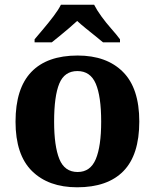

<svg xmlns="http://www.w3.org/2000/svg" viewBox="-20 -786 659 816"><path d="M307.9 10Q186 10 116 -59Q46 -128 46 -269Q46 -410 113 -480Q180 -550 310 -550Q433 -550 502.5 -480.5Q572 -411 572 -269.5Q572 -128 504.8 -59Q437.5 10 307.9 10ZM310 -55Q364 -55 387 -109.5Q410 -164 410 -269Q410 -376.5 387 -430.3Q364 -484 309 -484Q254 -484 232 -430.8Q210 -377.5 210 -269Q210 -165 232.3 -110Q254.6 -55 310 -55ZM127 -619Q143 -638 165 -664Q187 -690 207.5 -717Q228 -744 239 -766H380Q391 -744 410.5 -717Q430 -690 453 -664Q476 -638 490 -619V-606H418Q405 -617 385 -633Q365 -649 344 -666Q323 -683 308 -697Q293 -683 273 -666Q253 -649 233.5 -633Q214 -617 200 -606H127Z"/></svg>

Font: Noto Serif Hentaigana EL
Style: Regular
Weight: 400
Designer: Kazuhiro Yamada
Foundry: nipponia
Version: Version 1.000